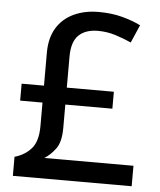

<svg xmlns="http://www.w3.org/2000/svg" viewBox="-52 -768 676 813"><g transform="rotate(5 286.0 -361.5)"><path d="M335 -723Q390 -723 435 -711Q480 -699 514 -682L481 -606Q450 -620 414 -631.5Q378 -643 339 -643Q286 -643 257 -615Q228 -587 228 -524V-392H428V-320H228V-221Q228 -161 206.5 -132Q185 -103 159 -87H538V0H33V-81Q76 -93 103.5 -124Q131 -155 131 -220V-320H36V-392H131V-532Q131 -594 156.5 -636.5Q182 -679 228.5 -701Q275 -723 335 -723Z"/></g></svg>

Font: Noto Sans Sundanese Medium
Style: Regular
Weight: 500
Version: Version 2.003